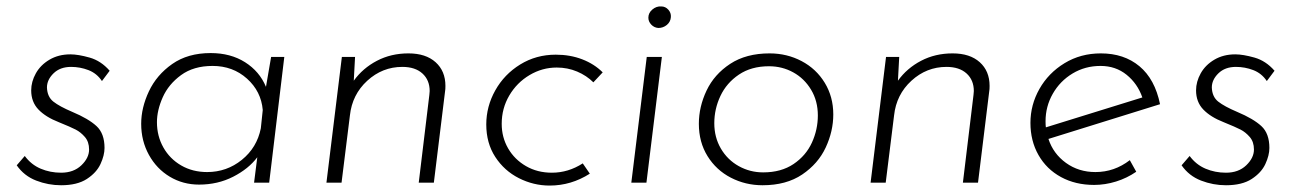

<svg xmlns="http://www.w3.org/2000/svg" viewBox="-20 -568 4031 597"><path d="M170 8Q130 8 92.5 -6.5Q55 -21 32 -54L57 -83Q77 -56 106.5 -43.5Q136 -31 170 -31Q209 -31 233 -54Q257 -77 257 -103Q257 -127 244 -142Q231 -157 215.5 -165Q200 -173 163 -188Q122 -204 99.5 -227.5Q77 -251 77 -287Q77 -314 91.5 -340Q106 -366 134 -382.5Q162 -399 199 -399Q223 -399 258.5 -389Q294 -379 321 -348L297 -316Q281 -340 255 -350Q229 -360 201 -360Q167 -360 146.5 -340Q126 -320 126 -296Q127 -267 146 -252Q165 -237 205 -220Q255 -199 280 -176Q305 -153 305 -108Q305 -85 292.5 -58Q280 -31 250 -11.5Q220 8 170 8Z M864 -391 817 0H770L780 -79Q753 -43 705 -18.5Q657 6 599 6Q549 6 508 -18.5Q467 -43 443 -86.5Q419 -130 419 -183Q419 -233 443 -284Q467 -335 515.5 -369Q564 -403 635 -403Q697 -403 742 -374.5Q787 -346 807 -298L823 -391ZM797 -226Q792 -284 748 -323.5Q704 -363 641 -363Q582 -363 543 -334.5Q504 -306 486 -265.5Q468 -225 468 -188Q468 -145 488 -109.5Q508 -74 543.5 -53.5Q579 -33 624 -33Q685 -33 732 -71Q779 -109 791 -169Z M1250 -402Q1304 -402 1334.5 -374.5Q1365 -347 1365 -301Q1365 -290 1364 -285L1329 0H1282L1315 -273L1316 -285Q1316 -319 1293.5 -339.5Q1271 -360 1231 -360Q1169 -360 1122 -317Q1075 -274 1068 -209L1042 0H995L1043 -391H1084L1080 -317Q1108 -356 1152 -379Q1196 -402 1250 -402Z M1814 -28Q1756 9 1689 9Q1639 9 1593.5 -14Q1548 -37 1520 -80Q1492 -123 1492 -181Q1492 -237 1520 -287Q1548 -337 1597.5 -367.5Q1647 -398 1708 -398Q1753 -398 1790.5 -383.5Q1828 -369 1854 -343L1825 -312Q1804 -333 1774.5 -345.5Q1745 -358 1711 -358Q1666 -358 1626.5 -334.5Q1587 -311 1563.5 -271Q1540 -231 1540 -183Q1540 -141 1560 -106.5Q1580 -72 1615.5 -51.5Q1651 -31 1696 -31Q1747 -31 1792 -60Z M2038 -391 1990 0H1943L1991 -391ZM1996 -513Q1996 -528 2008.5 -538.5Q2021 -549 2036 -548Q2049 -548 2058 -538Q2067 -528 2066 -515Q2065 -500 2053.5 -490.5Q2042 -481 2027 -481Q2014 -482 2005 -491.5Q1996 -501 1996 -513Z M2351 8Q2298 8 2252.5 -15.5Q2207 -39 2180 -82.5Q2153 -126 2153 -183Q2153 -236 2177 -286.5Q2201 -337 2250.5 -369.5Q2300 -402 2373 -402Q2427 -402 2472.5 -378Q2518 -354 2544.5 -310.5Q2571 -267 2571 -212Q2571 -160 2547.5 -109.5Q2524 -59 2474.5 -25.5Q2425 8 2351 8ZM2353 -32Q2409 -32 2447.5 -58Q2486 -84 2504.5 -124.5Q2523 -165 2523 -209Q2523 -254 2502 -289Q2481 -324 2446.5 -343Q2412 -362 2371 -362Q2316 -362 2277.5 -336Q2239 -310 2220 -269.5Q2201 -229 2201 -185Q2201 -141 2221.5 -106Q2242 -71 2277 -51.5Q2312 -32 2353 -32Z M2942 -402Q2996 -402 3026.5 -374.5Q3057 -347 3057 -301Q3057 -290 3056 -285L3021 0H2974L3007 -273L3008 -285Q3008 -319 2985.5 -339.5Q2963 -360 2923 -360Q2861 -360 2814 -317Q2767 -274 2760 -209L2734 0H2687L2735 -391H2776L2772 -317Q2800 -356 2844 -379Q2888 -402 2942 -402Z M3386 -33Q3445 -33 3493 -70L3513 -34Q3484 -14 3450 -3.5Q3416 7 3382 7Q3324 7 3279 -17.5Q3234 -42 3209 -86Q3184 -130 3184 -186Q3184 -242 3212 -291.5Q3240 -341 3290 -371.5Q3340 -402 3403 -402Q3475 -402 3523 -362Q3571 -322 3587 -244L3240 -136Q3255 -90 3294.5 -61.5Q3334 -33 3386 -33ZM3402 -363Q3354 -363 3315 -339.5Q3276 -316 3253.5 -276.5Q3231 -237 3231 -191Q3231 -178 3232 -172L3532 -265Q3517 -308 3483 -335.5Q3449 -363 3402 -363Z M3792 8Q3752 8 3714.5 -6.5Q3677 -21 3654 -54L3679 -83Q3699 -56 3728.5 -43.5Q3758 -31 3792 -31Q3831 -31 3855 -54Q3879 -77 3879 -103Q3879 -127 3866 -142Q3853 -157 3837.5 -165Q3822 -173 3785 -188Q3744 -204 3721.5 -227.5Q3699 -251 3699 -287Q3699 -314 3713.5 -340Q3728 -366 3756 -382.5Q3784 -399 3821 -399Q3845 -399 3880.5 -389Q3916 -379 3943 -348L3919 -316Q3903 -340 3877 -350Q3851 -360 3823 -360Q3789 -360 3768.5 -340Q3748 -320 3748 -296Q3749 -267 3768 -252Q3787 -237 3827 -220Q3877 -199 3902 -176Q3927 -153 3927 -108Q3927 -85 3914.5 -58Q3902 -31 3872 -11.5Q3842 8 3792 8Z"/></svg>

Font: Josefin Sans Light
Style: Italic
Weight: 300
Italic angle: -7°
Designer: Santiago Orozco
Foundry: Typemade
Version: Version 2.000